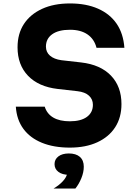

<svg xmlns="http://www.w3.org/2000/svg" viewBox="-20 -839 790 1116"><path d="M240 -219Q253 -177 290 -155.5Q327 -134 386 -134Q450 -134 485 -159.5Q520 -185 520 -230Q520 -262 497 -283Q474 -304 430 -309L315 -322Q204 -335 143 -398.5Q82 -462 82 -564Q82 -643 119 -699.5Q156 -756 224.5 -787.5Q293 -819 387 -819Q481 -819 550 -788.5Q619 -758 658 -701Q697 -644 703 -561H541Q528 -612 488.5 -639Q449 -666 387 -666Q320 -666 283.5 -640Q247 -614 247 -568Q247 -536 270.5 -515.5Q294 -495 337 -489L452 -476Q564 -463 625 -399.5Q686 -336 686 -234Q686 -156 649.5 -99.5Q613 -43 545.5 -12Q478 19 386 19Q293 19 224 -9Q155 -37 116 -90Q77 -143 72 -219ZM380 177Q342 177 319.5 160Q297 143 297 115Q297 87 319.5 70Q342 53 380 53Q418 53 440.5 70Q463 87 463 115Q463 143 440.5 160Q418 177 380 177ZM291 257Q325 237 346.5 213Q368 189 370 169L380 53Q422 53 444.5 73Q467 93 467 130Q467 162 453 196.5Q439 231 418 257Z"/></svg>

Font: Martian Mono SemiExpanded
Style: Bold
Weight: 700
Width: 6
Designer: Roman Shamin
Foundry: Evil Martians
Version: Version 1.000